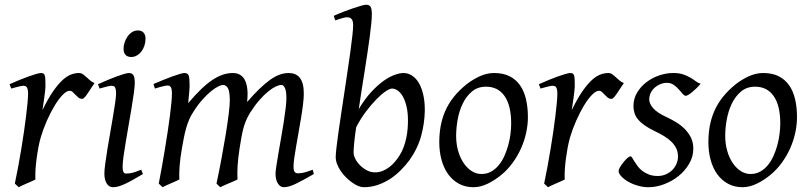

<svg xmlns="http://www.w3.org/2000/svg" viewBox="-20 -762 3375 802"><path d="M375 -415Q369.1 -407.2 362.1 -396Q355 -384.8 347.9 -374.3Q340.8 -363.8 334.5 -356.4Q328.1 -349.1 323.2 -349.1Q314 -349.1 307.4 -354.5Q300.8 -359.9 295.2 -366Q289.6 -372.1 283.9 -377.4Q278.3 -382.8 271 -382.8Q258.3 -382.8 241.5 -365.5Q224.6 -348.1 207.8 -320.1Q190.9 -292 175.5 -257.1Q160.2 -222.2 149.9 -187Q144.5 -168.5 140.4 -146.2Q136.2 -124 133.1 -100.6Q129.9 -77.1 128.4 -54.4Q127 -31.7 127.9 -12.2Q121.6 -8.8 112.1 -4.6Q102.5 -0.5 92.5 3.9Q82.5 8.3 73.2 12.5Q64 16.6 58.1 20L42 4.9Q49.3 -29.8 56.2 -66.9Q63 -104 69.1 -140.9Q75.2 -177.7 80.3 -212.9Q85.4 -248 89.1 -278.3Q92.8 -308.6 95 -332.5Q97.2 -356.4 97.2 -371.1Q97.2 -382.3 95.5 -388.9Q93.8 -395.5 91.1 -398.7Q88.4 -401.9 84.7 -402.8Q81.1 -403.8 77.1 -403.8Q72.8 -403.8 64.2 -401.9Q55.7 -399.9 47.4 -397.7Q39.1 -395.5 33 -393.8Q26.9 -392.1 26.9 -392.1L20 -410.2Q40.5 -419.4 61.3 -428Q82 -436.5 100.1 -442.9Q118.2 -449.2 131.6 -453.1Q145 -457 150.9 -457Q157.7 -457 161.6 -454.6Q165.5 -452.1 167.2 -446Q168.9 -439.9 169.4 -429Q169.9 -418 169.9 -400.9Q169.9 -395.5 168.5 -382.8Q167 -370.1 165 -355.2Q163.1 -340.3 160.9 -325.7Q158.7 -311 157.2 -301.8Q180.7 -350.1 201.7 -380.4Q222.7 -410.6 241.5 -427.7Q260.3 -444.8 277.3 -450.9Q294.4 -457 310.1 -457Q318.8 -457 325.9 -452.1Q333 -447.3 340.3 -440.4Q347.7 -433.6 356 -426.5Q364.3 -419.4 375 -415Z M587.9 -600.1Q587.9 -586.4 583.7 -573Q579.6 -559.6 571.8 -548.6Q564 -537.6 552.7 -530.8Q541.5 -523.9 527.8 -523.9Q512.7 -523.9 504.4 -532.7Q496.1 -541.5 496.1 -558.1Q496.1 -571.3 500.5 -584.7Q504.9 -598.1 512.7 -609.4Q520.5 -620.6 531.5 -627.7Q542.5 -634.8 556.2 -634.8Q571.3 -634.8 579.6 -625.7Q587.9 -616.7 587.9 -600.1ZM577.1 -35.2Q554.2 -21.5 535.9 -11.2Q517.6 -1 502.4 6.1Q487.3 13.2 475.1 16.6Q462.9 20 452.1 20Q435.5 20 425.8 4.6Q416 -10.7 416 -37.1Q416 -51.8 419.7 -78.9Q423.3 -106 428.7 -138.9Q434.1 -171.9 440.4 -207.8Q446.8 -243.7 452.1 -276.1Q457.5 -308.6 461.2 -333.7Q464.8 -358.9 464.8 -371.1Q464.8 -382.3 463.4 -388.9Q461.9 -395.5 459.5 -398.7Q457 -401.9 453.1 -402.8Q449.2 -403.8 444.8 -403.8Q440.9 -403.8 432.6 -401.9Q424.3 -399.9 416.3 -397.7Q408.2 -395.5 402.1 -393.8Q396 -392.1 396 -392.1L389.2 -410.2Q409.7 -419.4 429.9 -428Q450.2 -436.5 467.8 -442.9Q485.4 -449.2 498.5 -453.1Q511.7 -457 518.1 -457Q531.7 -457 537.4 -447.8Q543 -438.5 543 -416Q543 -401.9 539.3 -374.3Q535.6 -346.7 529.8 -312.5Q523.9 -278.3 517.6 -241Q511.2 -203.6 505.4 -169.4Q499.5 -135.3 495.8 -107.7Q492.2 -80.1 492.2 -65.9Q492.2 -50.8 495.4 -43.9Q498.5 -37.1 506.8 -37.1Q522 -37.1 535.9 -41Q549.8 -44.9 569.8 -53.2L577.1 -35.2Z M1291 -35.2Q1245.6 -8.8 1215.8 5.6Q1186 20 1165 20Q1150.9 20 1140.9 4.6Q1130.9 -10.7 1130.9 -37.1Q1130.9 -45.9 1134.3 -67.9Q1137.7 -89.8 1142.6 -119.4Q1147.5 -148.9 1153.6 -182.6Q1159.7 -216.3 1164.6 -248.3Q1169.4 -280.3 1172.9 -307.6Q1176.3 -335 1176.3 -351.1Q1176.3 -381.3 1170.2 -394.3Q1164.1 -407.2 1155.3 -407.2Q1146 -407.2 1131.8 -400.6Q1117.7 -394 1100.6 -380.1Q1083.5 -366.2 1064.2 -344.5Q1044.9 -322.8 1025.9 -293Q1015.1 -275.9 1008.1 -259.3Q1001 -242.7 996.3 -224.9Q991.7 -207 988.3 -187.3Q984.9 -167.5 981 -144Q974.1 -99.6 972.4 -67.9Q970.7 -36.1 972.2 -12.2Q965.3 -8.8 955.6 -4.6Q945.8 -0.5 935.5 3.9Q925.3 8.3 915.8 12.5Q906.2 16.6 899.9 20L884.3 4.9Q895 -44.9 905 -98.6Q915 -152.3 922.9 -200.4Q930.7 -248.5 935.3 -286.1Q939.9 -323.7 939.9 -341.8Q939.9 -378.9 932.4 -393.1Q924.8 -407.2 911.1 -407.2Q904.8 -407.2 891.6 -400.9Q878.4 -394.5 861.3 -380.6Q844.2 -366.7 825 -345.2Q805.7 -323.7 787.1 -293.9Q776.9 -278.3 769.8 -261.7Q762.7 -245.1 757.6 -226.8Q752.4 -208.5 748.3 -188Q744.1 -167.5 740.2 -144Q732.4 -99.6 730.2 -67.6Q728 -35.6 729 -12.2Q722.7 -8.8 713.1 -4.6Q703.6 -0.5 693.6 3.9Q683.6 8.3 674.3 12.5Q665 16.6 659.2 20L643.1 4.9Q649.9 -29.3 656.5 -66.7Q663.1 -104 669.2 -141.1Q675.3 -178.2 680.7 -213.6Q686 -249 689.9 -279.3Q693.8 -309.6 696 -333.3Q698.2 -356.9 698.2 -371.1Q698.2 -382.3 696.8 -388.9Q695.3 -395.5 692.6 -399.2Q689.9 -402.8 686.5 -403.8Q683.1 -404.8 679.2 -404.8Q674.8 -404.8 666 -402.8Q657.2 -400.9 648.4 -398.4Q639.6 -396 633.3 -394Q627 -392.1 627 -392.1L621.1 -411.1Q641.6 -419.9 662.1 -428.2Q682.6 -436.5 700.2 -442.9Q717.8 -449.2 731 -453.1Q744.1 -457 750 -457Q757.3 -457 761.7 -454.6Q766.1 -452.1 768.3 -446Q770.5 -439.9 771.2 -429Q772 -418 772 -400.9Q772 -395.5 771.2 -387.5Q770.5 -379.4 769.8 -369.9Q769 -360.4 767.8 -350.1Q766.6 -339.8 766.1 -331.1Q794.9 -365.2 820.1 -389.4Q845.2 -413.6 867.9 -428.5Q890.6 -443.4 911.4 -450.2Q932.1 -457 952.1 -457Q970.2 -457 982.4 -449.7Q994.6 -442.4 1001.5 -430.2Q1008.3 -418 1011.2 -402.6Q1014.2 -387.2 1014.2 -371.1Q1014.2 -361.8 1013.7 -354.2Q1013.2 -346.7 1012.2 -335.9Q1040.5 -368.7 1064.5 -391.6Q1088.4 -414.6 1109.1 -429.2Q1129.9 -443.8 1148.7 -450.4Q1167.5 -457 1186 -457Q1200.2 -457 1211.9 -452.4Q1223.6 -447.8 1231.9 -437.5Q1240.2 -427.2 1244.6 -410.9Q1249 -394.5 1249 -371.1Q1249 -352.5 1245.8 -326.4Q1242.7 -300.3 1237.8 -271Q1232.9 -241.7 1227.5 -210.9Q1222.2 -180.2 1217.3 -152.6Q1212.4 -125 1209.2 -102.3Q1206.1 -79.6 1206.1 -65.9Q1206.1 -49.3 1210.9 -43.7Q1215.8 -38.1 1224.1 -38.1Q1238.3 -38.1 1252.2 -41.7Q1266.1 -45.4 1286.1 -53.2L1291 -35.2Z M1617.2 -392.1Q1607.9 -392.1 1590.3 -380.1Q1572.8 -368.2 1551.5 -346.4Q1530.3 -324.7 1508.1 -295.2Q1485.8 -265.6 1467.8 -230.5Q1462.4 -195.3 1459.7 -167.7Q1457 -140.1 1457 -125Q1457 -112.3 1464.6 -97.7Q1472.2 -83 1484.9 -70.6Q1497.6 -58.1 1513.4 -50Q1529.3 -42 1546.4 -42Q1564 -42 1579.1 -48.3Q1594.2 -54.7 1607.2 -64.7Q1620.1 -74.7 1630.4 -87.2Q1640.6 -99.6 1648.4 -111.8Q1659.7 -129.4 1666.5 -148.4Q1673.3 -167.5 1677.2 -186.5Q1681.2 -205.6 1682.6 -223.9Q1684.1 -242.2 1684.1 -258.8Q1684.1 -292.5 1678 -317.6Q1671.9 -342.8 1662.4 -359.4Q1652.8 -376 1640.9 -384Q1628.9 -392.1 1617.2 -392.1ZM1754.4 -297.9Q1753.4 -246.1 1739 -193.6Q1724.6 -141.1 1689.5 -91.8Q1672.9 -69.8 1652.6 -49.6Q1632.3 -29.3 1608.4 -13.9Q1584.5 1.5 1557.1 10.7Q1529.8 20 1499 20Q1488.8 20 1476.3 14.9Q1463.9 9.8 1450.9 0.5Q1438 -8.8 1425.5 -21Q1413.1 -33.2 1403.6 -47.1Q1394 -61 1388.2 -76.2Q1382.3 -91.3 1382.3 -106Q1382.3 -118.7 1385.5 -146Q1388.7 -173.3 1393.8 -210Q1398.9 -246.6 1405.5 -289.6Q1412.1 -332.5 1418.7 -377.2Q1425.3 -421.9 1431.9 -465.6Q1438.5 -509.3 1443.6 -546.9Q1448.7 -584.5 1451.9 -613.3Q1455.1 -642.1 1455.1 -657.2Q1455.1 -668.5 1452.6 -675Q1450.2 -681.6 1446.3 -684.8Q1442.4 -688 1438 -689Q1433.6 -689.9 1429.2 -689.9Q1424.8 -689.9 1416.5 -688Q1408.2 -686 1400.1 -683.3Q1392.1 -680.7 1386.2 -678.7Q1380.4 -676.8 1380.4 -676.8L1374 -695.8Q1394.5 -705.1 1416 -713.4Q1437.5 -721.7 1456.3 -728Q1475.1 -734.4 1489.3 -738.3Q1503.4 -742.2 1509.3 -742.2Q1522.9 -742.2 1528.1 -733.4Q1533.2 -724.6 1533.2 -702.1Q1533.2 -687.5 1530.8 -662.6Q1528.3 -637.7 1524.2 -606.2Q1520 -574.7 1514.4 -537.8Q1508.8 -501 1502.7 -461.9Q1496.6 -422.9 1490.2 -383.1Q1483.9 -343.3 1478.5 -306.2Q1503.4 -348.1 1530 -377Q1556.6 -405.8 1581.5 -423.6Q1606.4 -441.4 1628.2 -449.2Q1649.9 -457 1665 -457Q1684.1 -457 1700.7 -446.5Q1717.3 -436 1729.2 -416Q1741.2 -396 1748 -366.2Q1754.9 -336.4 1754.4 -297.9Z M2115.2 -246.1Q2115.2 -320.8 2087.9 -360.4Q2060.5 -399.9 2010.3 -399.9Q1975.1 -399.9 1951.2 -379.6Q1927.2 -359.4 1912.6 -328.6Q1897.9 -297.9 1891.6 -262Q1885.3 -226.1 1885.3 -194.8Q1885.3 -162.1 1893.3 -133.1Q1901.4 -104 1915.8 -82.3Q1930.2 -60.5 1949.5 -47.9Q1968.8 -35.2 1991.2 -35.2Q2013.7 -35.2 2031.5 -45.2Q2049.3 -55.2 2063.2 -72Q2077.1 -88.9 2086.9 -110.6Q2096.7 -132.3 2103 -155.8Q2109.4 -179.2 2112.3 -202.6Q2115.2 -226.1 2115.2 -246.1ZM2185.1 -272.9Q2185.1 -240.2 2177.7 -206.8Q2170.4 -173.3 2156.2 -141.8Q2142.1 -110.4 2121.3 -81.8Q2100.6 -53.2 2073.2 -30.8Q2060.5 -20.5 2046.4 -11.2Q2032.2 -2 2017.6 5.1Q2002.9 12.2 1987.8 16.1Q1972.7 20 1958 20Q1923.8 20 1897.2 5.6Q1870.6 -8.8 1852.3 -33.9Q1834 -59.1 1824.5 -93.5Q1814.9 -127.9 1814.9 -168Q1814.9 -203.1 1820.8 -235.6Q1826.7 -268.1 1839.8 -298.3Q1853 -328.6 1875 -356.4Q1897 -384.3 1929.2 -410.2Q1954.1 -429.7 1983.9 -443.4Q2013.7 -457 2043.9 -457Q2082 -457 2108.9 -443.4Q2135.7 -429.7 2152.6 -405.3Q2169.4 -380.9 2177.2 -347.2Q2185.1 -313.5 2185.1 -272.9Z M2585.9 -415Q2580.1 -407.2 2573 -396Q2565.9 -384.8 2558.8 -374.3Q2551.8 -363.8 2545.4 -356.4Q2539.1 -349.1 2534.2 -349.1Q2524.9 -349.1 2518.3 -354.5Q2511.7 -359.9 2506.1 -366Q2500.5 -372.1 2494.9 -377.4Q2489.3 -382.8 2481.9 -382.8Q2469.2 -382.8 2452.4 -365.5Q2435.5 -348.1 2418.7 -320.1Q2401.9 -292 2386.5 -257.1Q2371.1 -222.2 2360.8 -187Q2355.5 -168.5 2351.3 -146.2Q2347.2 -124 2344 -100.6Q2340.8 -77.1 2339.4 -54.4Q2337.9 -31.7 2338.9 -12.2Q2332.5 -8.8 2323 -4.6Q2313.5 -0.5 2303.5 3.9Q2293.5 8.3 2284.2 12.5Q2274.9 16.6 2269 20L2252.9 4.9Q2260.3 -29.8 2267.1 -66.9Q2273.9 -104 2280 -140.9Q2286.1 -177.7 2291.3 -212.9Q2296.4 -248 2300 -278.3Q2303.7 -308.6 2305.9 -332.5Q2308.1 -356.4 2308.1 -371.1Q2308.1 -382.3 2306.4 -388.9Q2304.7 -395.5 2302 -398.7Q2299.3 -401.9 2295.7 -402.8Q2292 -403.8 2288.1 -403.8Q2283.7 -403.8 2275.1 -401.9Q2266.6 -399.9 2258.3 -397.7Q2250 -395.5 2243.9 -393.8Q2237.8 -392.1 2237.8 -392.1L2231 -410.2Q2251.5 -419.4 2272.2 -428Q2293 -436.5 2311 -442.9Q2329.1 -449.2 2342.5 -453.1Q2356 -457 2361.8 -457Q2368.7 -457 2372.6 -454.6Q2376.5 -452.1 2378.2 -446Q2379.9 -439.9 2380.4 -429Q2380.9 -418 2380.9 -400.9Q2380.9 -395.5 2379.4 -382.8Q2377.9 -370.1 2376 -355.2Q2374 -340.3 2371.8 -325.7Q2369.6 -311 2368.2 -301.8Q2391.6 -350.1 2412.6 -380.4Q2433.6 -410.6 2452.4 -427.7Q2471.2 -444.8 2488.3 -450.9Q2505.4 -457 2521 -457Q2529.8 -457 2536.9 -452.1Q2543.9 -447.3 2551.3 -440.4Q2558.6 -433.6 2566.9 -426.5Q2575.2 -419.4 2585.9 -415Z M2906.7 -412.1Q2897 -400.9 2887.5 -391.8Q2877.9 -382.8 2869.6 -376Q2861.3 -369.1 2854.7 -365.5Q2848.1 -361.8 2844.7 -361.8Q2838.4 -361.8 2831.3 -370.4Q2824.2 -378.9 2815.2 -388.9Q2806.2 -398.9 2794.2 -407.5Q2782.2 -416 2766.1 -416Q2752.4 -416 2739.3 -410.9Q2726.1 -405.8 2715.6 -396.7Q2705.1 -387.7 2698.5 -374.8Q2691.9 -361.8 2691.9 -346.2Q2691.9 -329.1 2708.3 -310.1Q2724.6 -291 2764.2 -272.9Q2784.2 -263.7 2804.2 -251.5Q2824.2 -239.3 2840.1 -223.4Q2856 -207.5 2866 -187.3Q2876 -167 2876 -141.1Q2876 -107.4 2858.6 -77.9Q2841.3 -48.3 2814.2 -26.6Q2787.1 -4.9 2753.9 7.6Q2720.7 20 2689 20Q2666 20 2643.6 13.4Q2621.1 6.8 2603.5 -3.4Q2585.9 -13.7 2575 -25.6Q2564 -37.6 2564 -47.9Q2564 -53.2 2569.8 -63.5Q2575.7 -73.7 2583.7 -83.7Q2591.8 -93.8 2600.1 -101.3Q2608.4 -108.9 2613.8 -108.9Q2617.2 -108.9 2620.8 -102.8Q2624.5 -96.7 2630.1 -87.6Q2635.7 -78.6 2643.6 -67.9Q2651.4 -57.1 2663.1 -48.1Q2674.8 -39.1 2690.7 -33Q2706.5 -26.9 2728 -26.9Q2745.1 -26.9 2760.5 -33.4Q2775.9 -40 2787.4 -51Q2798.8 -62 2805.4 -76.9Q2812 -91.8 2812 -108.9Q2812 -127.9 2804.2 -143.3Q2796.4 -158.7 2783.4 -171.1Q2770.5 -183.6 2753.4 -193.8Q2736.3 -204.1 2717.8 -212.9Q2691.9 -225.1 2674.3 -237.3Q2656.7 -249.5 2646 -262.2Q2635.3 -274.9 2630.6 -289.1Q2626 -303.2 2626 -318.8Q2626 -349.6 2641.1 -375Q2656.2 -400.4 2680.2 -418.7Q2704.1 -437 2733.6 -447Q2763.2 -457 2792 -457Q2816.9 -457 2834 -451.2Q2851.1 -445.3 2864 -437.5Q2877 -429.7 2886.7 -422.4Q2896.5 -415 2906.7 -412.1Z M3239.3 -246.1Q3239.3 -320.8 3211.9 -360.4Q3184.6 -399.9 3134.3 -399.9Q3099.1 -399.9 3075.2 -379.6Q3051.3 -359.4 3036.6 -328.6Q3022 -297.9 3015.6 -262Q3009.3 -226.1 3009.3 -194.8Q3009.3 -162.1 3017.3 -133.1Q3025.4 -104 3039.8 -82.3Q3054.2 -60.5 3073.5 -47.9Q3092.8 -35.2 3115.2 -35.2Q3137.7 -35.2 3155.5 -45.2Q3173.3 -55.2 3187.3 -72Q3201.2 -88.9 3210.9 -110.6Q3220.7 -132.3 3227.1 -155.8Q3233.4 -179.2 3236.3 -202.6Q3239.3 -226.1 3239.3 -246.1ZM3309.1 -272.9Q3309.1 -240.2 3301.8 -206.8Q3294.4 -173.3 3280.3 -141.8Q3266.1 -110.4 3245.4 -81.8Q3224.6 -53.2 3197.3 -30.8Q3184.6 -20.5 3170.4 -11.2Q3156.2 -2 3141.6 5.1Q3127 12.2 3111.8 16.1Q3096.7 20 3082 20Q3047.9 20 3021.2 5.6Q2994.6 -8.8 2976.3 -33.9Q2958 -59.1 2948.5 -93.5Q2939 -127.9 2939 -168Q2939 -203.1 2944.8 -235.6Q2950.7 -268.1 2963.9 -298.3Q2977.1 -328.6 2999 -356.4Q3021 -384.3 3053.2 -410.2Q3078.1 -429.7 3107.9 -443.4Q3137.7 -457 3168 -457Q3206.1 -457 3232.9 -443.4Q3259.8 -429.7 3276.6 -405.3Q3293.5 -380.9 3301.3 -347.2Q3309.1 -313.5 3309.1 -272.9Z"/></svg>

Font: GentiumAlt
Style: Italic
Weight: 400
Italic angle: -7°
Designer: J. Victor Gaultney
Version: Version 1.02; 2005; OFL release